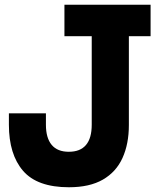

<svg xmlns="http://www.w3.org/2000/svg" viewBox="-20 -779 670 809"><path d="M270.5 10Q137 10 77.2 -59.2Q17.5 -128.5 17.5 -253.5V-301.5H173.5V-253.5Q173.5 -197.5 197.8 -168.5Q222 -139.5 270 -139.5Q318 -139.5 342.2 -168Q366.5 -196.5 366.5 -253.5V-626.5H251.5V-759H614.5V-626.5H523V-252.5Q523 -172.5 496.2 -113.5Q469.5 -54.5 413.5 -22.2Q357.5 10 270.5 10Z"/></svg>

Font: Hepta Slab
Style: Bold
Weight: 700
Designer: Michael LaGattuta
Foundry: Michael LaGattuta
Version: Version 1.100